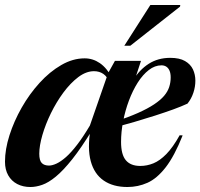

<svg xmlns="http://www.w3.org/2000/svg" viewBox="-21 -738 804 770"><path d="M519.5 -418 513 -416.5Q538 -458 575.2 -482Q612.5 -506 662 -506Q699 -506 721 -493.2Q743 -480.5 752.8 -459.8Q762.5 -439 762.5 -414.5Q762.5 -390 754.5 -366Q746.5 -342 731 -322.5Q707.5 -311.5 673.8 -299.2Q640 -287 600.2 -274.2Q560.5 -261.5 518.5 -249.2Q476.5 -237 436.5 -227L439 -249.5Q494 -268 532.8 -285.2Q571.5 -302.5 597 -319.5Q622.5 -336.5 637 -353.5Q651.5 -370.5 657.5 -389Q663.5 -407.5 663.5 -427.5Q663.5 -443.5 659 -454.2Q654.5 -465 646.2 -470.5Q638 -476 626.5 -476Q600 -476 575.8 -457.2Q551.5 -438.5 531.2 -406.5Q511 -374.5 496 -334.5Q481 -294.5 472.8 -251.8Q464.5 -209 464.5 -169Q464.5 -118 483.8 -95.2Q503 -72.5 541.5 -72.5Q568.5 -72.5 594.2 -83Q620 -93.5 646.2 -120.2Q672.5 -147 699.5 -195.5L711.5 -195Q678.5 -112 643.5 -67Q608.5 -22 570.5 -5Q532.5 12 490 12Q432.5 12 394.8 -14Q357 -40 343 -91.5Q329 -143 342 -220L350 -218.5Q305 -145 268.8 -99.5Q232.5 -54 203 -29.8Q173.5 -5.5 148.5 3.2Q123.5 12 101 12Q71 12 48 0Q25 -12 12 -34.8Q-1 -57.5 -1 -89.5Q-1 -139 17 -195.5Q35 -252 66 -306.5Q97 -361 137.8 -405.8Q178.5 -450.5 224.8 -477.2Q271 -504 318.5 -504Q351.5 -504 379.5 -484.8Q407.5 -465.5 429.5 -424.5L420.5 -404Q409.5 -430.5 393.5 -441.5Q377.5 -452.5 356 -452.5Q324.5 -452.5 293 -428.8Q261.5 -405 233.2 -366.8Q205 -328.5 183.2 -284Q161.5 -239.5 149 -196.5Q136.5 -153.5 136.5 -121.5Q136.5 -94.5 146.5 -84.2Q156.5 -74 175.5 -74Q188.5 -74 205.8 -82Q223 -90 243.8 -108.2Q264.5 -126.5 288.5 -157.8Q312.5 -189 339.5 -234.5L412.5 -444.5L440 -494H544.5ZM477.5 -554.5 582 -718H702L701 -711.5L501.5 -554.5Z"/></svg>

Font: Newsreader 60pt SemiBold
Style: Italic
Weight: 600
Italic angle: -17°
Designer: Hugues Gentile
Foundry: Production Type
Version: Version 1.003